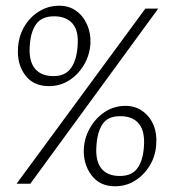

<svg xmlns="http://www.w3.org/2000/svg" viewBox="-20 -642 609 671"><path d="M38 0 488 -612H533L86 0ZM382 9Q328 9 299 -30.5Q270 -70 273 -124Q276 -164 296 -197.5Q316 -231 347.5 -251.5Q379 -272 418 -272Q453 -272 478.5 -253.5Q504 -235 516.5 -205Q529 -175 526 -138Q524 -98 504 -64.5Q484 -31 452.5 -11Q421 9 382 9ZM399 -27Q441 -27 460.5 -54.5Q480 -82 483 -130Q487 -183 465.5 -209.5Q444 -236 400 -236Q357 -236 338.5 -208.5Q320 -181 317 -132Q313 -80 334 -53.5Q355 -27 399 -27ZM151 -341Q96 -341 67.5 -380Q39 -419 43 -474Q45 -514 64 -547.5Q83 -581 115.5 -601.5Q148 -622 187 -622Q222 -622 247 -603.5Q272 -585 285 -554.5Q298 -524 296 -488Q293 -448 273 -414.5Q253 -381 221.5 -361Q190 -341 151 -341ZM167 -376Q208 -376 228 -404Q248 -432 251 -480Q256 -533 234 -559Q212 -585 169 -585Q126 -585 106.5 -558Q87 -531 84 -482Q80 -430 101.5 -403Q123 -376 167 -376Z"/></svg>

Font: Ancizar Sans Thin
Style: Italic
Weight: 100
Italic angle: -4°
Designer: Cesar Puertas, Viviana Monsalve, Julian Moncada, Julian Prieto, Jose Castro, Mariel Hernandez, Felipe Aragon, Sara Alarc
Version: Version 8.100